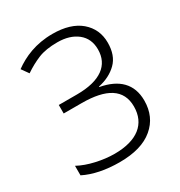

<svg xmlns="http://www.w3.org/2000/svg" viewBox="-173 -843 911 973"><g transform="rotate(-30 282.5 -357.0)"><path d="M496.1 -545.9C496.1 -598.6 476.6 -641.6 438 -674.8C399.4 -707.5 344.7 -724.1 274.9 -724.1C176.8 -724.1 103 -691.4 45.9 -649.9L75.2 -608.9C104 -628.4 133.3 -644.5 163.1 -656.7C192.9 -668.9 230.5 -674.8 274.9 -674.8C323.2 -674.8 361.8 -663.1 391.6 -639.6C421.4 -615.7 436 -583 436 -541C436 -449.2 367.2 -396 230 -396H123V-346.2H228C372.1 -346.2 449.2 -300.3 449.2 -199.2C449.2 -97.7 377.4 -40 245.1 -40C210.4 -40 174.3 -44.4 137.7 -52.7C100.6 -61 67.9 -72.8 40 -87.9V-32.2C94.7 -4.4 166 9.8 246.1 9.8C332 9.8 397.5 -9.3 442.4 -47.4C487.3 -85 509.8 -135.7 509.8 -199.2C509.8 -296.4 451.2 -353 346.2 -372.1V-375C390.6 -384.3 426.8 -402.8 454.6 -430.2C482.4 -457.5 496.1 -496.1 496.1 -545.9Z"/></g></svg>

Font: Noto Reveo Sans
Style: Regular
Weight: 300
Designer: Monotype Design Team
Foundry: Monotype Imaging Inc.
Version: Version 2.007